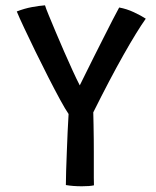

<svg xmlns="http://www.w3.org/2000/svg" viewBox="-20 -680 572 704"><path d="M231.5 -262Q220 -278.5 200.2 -314.8Q180.5 -351 156.8 -397.5Q133 -444 110 -491.2Q87 -538.5 68.5 -577.8Q50 -617 41.5 -638Q70 -649 97.2 -654Q124.5 -659 145 -660.5Q148 -650 158.8 -624Q169.5 -598 184.2 -563Q199 -528 215.2 -490.8Q231.5 -453.5 246.5 -420.8Q261.5 -388 272.5 -367Q279 -380 292.8 -408Q306.5 -436 324.2 -471.2Q342 -506.5 360 -542.2Q378 -578 393.2 -607.5Q408.5 -637 417 -652.5Q444.5 -647.5 470.8 -635.2Q497 -623 514.5 -611.5Q482.5 -566.5 433 -479Q383.5 -391.5 322 -268Q322.5 -250 323 -223Q323.5 -196 323.8 -168.8Q324 -141.5 324 -123.5Q324 -101.5 324 -75.2Q324 -49 324 -28Q324 -7 324.5 -0.5Q309.5 3 280 3Q247.5 3 221.5 -1.5Q221.5 -21.5 222.5 -53.5Q223.5 -85.5 225 -123Q226.5 -160.5 228 -197Q229.5 -233.5 231.5 -262Z"/></svg>

Font: Grandstander
Style: Regular
Weight: 400
Designer: Tyler Finck
Foundry: Etcetera Type Co
Version: Version 1.200; ttfautohint (v1.8.3)